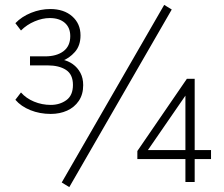

<svg xmlns="http://www.w3.org/2000/svg" viewBox="-20 -746 917 787"><path d="M188 -279Q143 -279 104.5 -294.5Q66 -310 43 -337L66 -367Q87 -343 119.5 -329.5Q152 -316 188 -316Q225 -316 252 -335.5Q279 -355 279 -398Q279 -441 250.5 -459.5Q222 -478 175 -478H103V-515H165Q212 -515 240 -536Q268 -557 268 -598Q268 -633 245.5 -652.5Q223 -672 184 -672Q154 -672 122 -658.5Q90 -645 66 -621L43 -651Q69 -678 107.5 -693.5Q146 -709 186 -709Q242 -709 276 -679Q310 -649 310 -601Q310 -559 287 -533Q264 -507 234 -496V-502Q259 -497 278.5 -483Q298 -469 309.5 -447.5Q321 -426 321 -397Q321 -359 303 -332.5Q285 -306 255 -292.5Q225 -279 188 -279ZM264 21 233 2 653 -726 684 -707ZM740 0V-94H543V-127L746 -423H778V-131H845V-94H778V0ZM740 -131V-367H749L576 -116V-131Z"/></svg>

Font: Nunito Sans 12pt ExtraLight
Style: Regular
Weight: 200
Designer: Vernon Adams
Foundry: Vernon Adams
Version: Version 3.101;gftools[0.9.27]